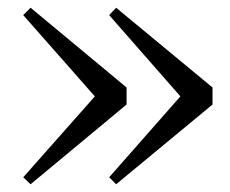

<svg xmlns="http://www.w3.org/2000/svg" viewBox="-20 -525 595 496"><path d="M280 -505 262 -486 446 -276 262 -67 280 -49 529 -255V-299ZM59 -505 40 -486 225 -276 40 -67 59 -49 307 -255V-299Z"/></svg>

Font: Noto Serif JP Medium
Style: Regular
Weight: 500
Designer: Ryoko NISHIZUKA 西塚涼子 (kana & ideographs); Frank Grießhammer (Latin, Greek & Cyrillic); Wenlong ZHANG 张文龙 (bopomofo); San
Foundry: Adobe
Version: Version 2.001;hotconv 1.1.0;makeotfexe 2.6.0